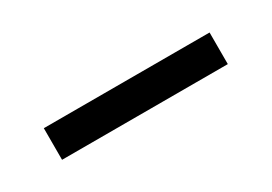

<svg xmlns="http://www.w3.org/2000/svg" viewBox="-14 -486 455 321"><g transform="rotate(-30 213.5 -325.5)"><path d="M373 -295H53V-356H373Z"/></g></svg>

Font: BLUETTI 2.0 Extralight
Style: Roman
Weight: 200
Designer: Stijn de Vries
Foundry: tokotype
Version: Version 2.005;October 31, 2023;FontCreator 14.0.0.2814 64-bi